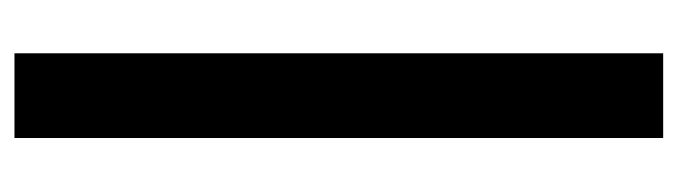

<svg xmlns="http://www.w3.org/2000/svg" viewBox="-364 -396 959 272"><g transform="rotate(90 116.0 -260.5)"><path d="M176 -720H56V199H176Z"/></g></svg>

Font: Chivo Light
Style: Bold
Weight: 900
Designer: Hector Gatti
Foundry: Omnibus-Type
Version: Version 1.003;PS 001.003;hotconv 1.0.70;makeotf.lib2.5.58329